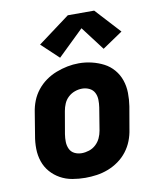

<svg xmlns="http://www.w3.org/2000/svg" viewBox="-87 -847 774 925"><g transform="rotate(-10 300.0 -385.0)"><path d="M256 8Q224 8 192.5 2.5Q161 -3 134 -18Q107 -33 87 -56Q67 -79 57 -108.5Q47 -138 46.5 -170.5Q46 -203 52 -235L70 -345Q74 -373 84.5 -400Q95 -427 113.5 -450.5Q132 -474 156.5 -491.5Q181 -509 208.5 -519.5Q236 -530 263.5 -535.5Q291 -541 320 -541Q352 -541 383 -533.5Q414 -526 441 -512Q468 -498 488 -474.5Q508 -451 518 -421.5Q528 -392 528.5 -359.5Q529 -327 524 -295L505 -185Q501 -157 490.5 -130Q480 -103 462 -79.5Q444 -56 419.5 -38.5Q395 -21 367.5 -10.5Q340 0 312 4Q284 8 256 8ZM259 -112Q277 -112 295.5 -118Q314 -124 328.5 -137.5Q343 -151 351 -168.5Q359 -186 362 -204L380 -314Q383 -333 382.5 -352Q382 -371 374 -386.5Q366 -402 349.5 -410Q333 -418 314 -418Q296 -418 278 -411.5Q260 -405 246 -392Q232 -379 224.5 -361.5Q217 -344 214 -326L195 -216Q192 -197 192.5 -178.5Q193 -160 200.5 -144Q208 -128 224 -120Q240 -112 259 -112ZM236 -583 152 -662 308 -778H437L549 -656L450 -589L362 -705Z"/></g></svg>

Font: Iosevka Curly Heavy Extended
Style: Italic
Weight: 900
Width: 7
Italic angle: -9°
Monospace: yes
Designer: Belleve Invis
Foundry: Belleve Invis
Version: Version 11.1.0; ttfautohint (v1.8.3)